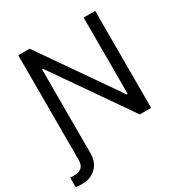

<svg xmlns="http://www.w3.org/2000/svg" viewBox="-222 -884 1187 1247"><g transform="rotate(-30 372.0 -261.0)"><path d="M582.4 -727.3H669V0H583.8L187.5 -571H180.4V58.2Q180.4 126.1 139 165.3Q97.7 204.5 35.5 204.5Q0 204.5 -12.8 200.3V127.8Q1.4 130.7 14.2 130.7Q51.1 130.7 71.7 113.8Q92.3 96.9 92.3 56.8V-727.3H177.6L575.3 -154.8H582.4Z"/></g></svg>

Font: TID UI
Style: Regular
Weight: 400
Designer: The TID Project Authors
Foundry: Bakken & Bæck
Version: Version 1.001;hotconv 1.0.109;makeotfexe 2.5.65596